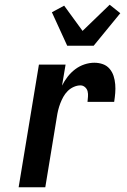

<svg xmlns="http://www.w3.org/2000/svg" viewBox="-20 -794 540 814"><path d="M59 0 145 -520H258L243 -431Q253 -451 267 -469Q281 -487 299 -500.5Q317 -514 338 -521Q359 -528 380 -528Q399 -528 416 -522Q433 -516 444.5 -502.5Q456 -489 461.5 -472Q467 -455 468.5 -436.5Q470 -418 468.5 -399.5Q467 -381 464 -362H351Q352 -373 353 -384.5Q354 -396 351.5 -406.5Q349 -417 340.5 -424.5Q332 -432 321 -432Q307 -432 292.5 -425.5Q278 -419 267 -408Q256 -397 248.5 -383.5Q241 -370 235.5 -355.5Q230 -341 226.5 -326.5Q223 -312 221 -298L172 0ZM265 -600 200 -742 252 -770 330 -663 445 -774 490 -738 377 -600Z"/></svg>

Font: Iosevka Curly
Style: Bold Italic
Weight: 700
Italic angle: -9°
Monospace: yes
Designer: Belleve Invis
Foundry: Belleve Invis
Version: Version 22.1.2; ttfautohint (v1.8.4)